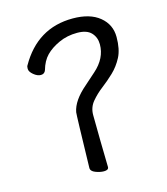

<svg xmlns="http://www.w3.org/2000/svg" viewBox="-110 -805 790 906"><g transform="rotate(-15 285.0 -351.5)"><path d="M286 16Q267 16 245 7.5Q223 -1 223 -17Q229 -273 231 -287Q241 -342 308 -399L362 -447Q422 -500 422 -568Q422 -602 400.5 -625Q379 -648 332 -648Q283 -648 242.5 -629.5Q202 -611 177 -585.5Q152 -560 140 -517Q134 -500 116 -500Q99 -500 81 -515Q63 -530 63 -544Q63 -556 66 -560Q156 -719 329 -719Q413 -719 460 -680.5Q507 -642 507 -581Q507 -521 487.5 -483.5Q468 -446 439 -418.5Q410 -391 380.5 -368.5Q351 -346 328 -318.5Q305 -291 305 -254Q306 -127 309 1Q309 16 286 16Z"/></g></svg>

Font: LXGW WenKai Medium
Style: Regular
Weight: 500
Designer: LXGW / Fontworks Inc.
Foundry: LXGW / Fontworks Inc.
Version: Version 1.501; October 10, 2024